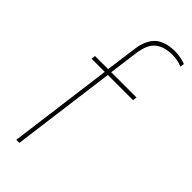

<svg xmlns="http://www.w3.org/2000/svg" viewBox="-260 -845 885 885"><g transform="rotate(45 182.5 -403.0)"><path d="M173.8 -671.9 154.8 -529.8H319.8L316.9 -509.8H152.8L85.9 0H65.9L132.8 -509.8H46.9L49.8 -529.8H134.8L155.8 -685.1Q159.7 -714.4 169.7 -736.3Q179.7 -758.3 192.6 -771.5Q205.6 -784.7 223.6 -792.7Q241.7 -800.8 259 -803.5Q276.4 -806.2 297.9 -806.2Q313.5 -806.2 329.8 -803Q346.2 -799.8 354 -797.4Q361.8 -794.9 365.2 -793L361.8 -772.9Q335.4 -786.1 297.9 -786.1Q244.6 -786.1 213.6 -761.5Q182.6 -736.8 173.8 -671.9Z"/></g></svg>

Font: Cooper Hewitt
Style: Thin Italic
Weight: 702
Designer: Village Type and Design LLC
Foundry: Cooper Hewitt Smithsonian Design Museum
Version: 1.000